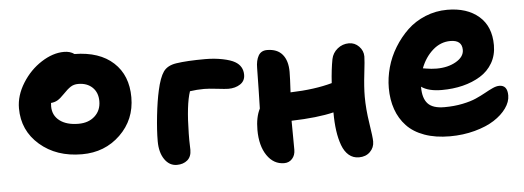

<svg xmlns="http://www.w3.org/2000/svg" viewBox="-46 -721 2453 899"><g transform="rotate(-5 1181.0 -272.0)"><path d="M317.9 -73.2Q197.8 -73.2 119.9 -140.9Q42 -208.5 42 -313Q42 -373 78.1 -430.9Q114.3 -488.8 168.5 -523.4Q222.7 -558.1 274.9 -558.1Q304.2 -558.1 323.2 -543.9Q440.4 -542.5 505.6 -482.4Q570.8 -422.4 570.8 -318.8Q570.8 -213.9 498 -143.6Q425.3 -73.2 317.9 -73.2ZM192.9 -309.1Q192.9 -266.6 225.3 -241.7Q257.8 -216.8 314 -216.8Q361.3 -216.8 390.6 -243.7Q419.9 -270.5 419.9 -314Q419.9 -354.5 394.8 -378.7Q369.6 -402.8 328.1 -402.8Q307.6 -402.8 292.5 -393.1Q277.3 -383.3 255.9 -360.8Q238.3 -342.3 224.9 -334.5Q211.4 -326.7 193.8 -325.2Q192.9 -320.3 192.9 -309.1Z M755.9 15.1Q720.7 15.1 698.2 -17.6Q675.8 -50.3 675.8 -103Q675.8 -154.3 683.3 -223.1Q690.9 -292 701.7 -339.8Q714.8 -399.4 733.4 -426Q752 -452.6 793.9 -459Q844.7 -466.8 930.7 -466.8Q974.6 -466.8 1012.7 -459Q1050.8 -451.2 1069.8 -439.9Q1106 -418.9 1106 -377.9Q1106 -349.1 1083 -334Q1060.1 -318.8 1026.9 -318.8Q1013.2 -318.8 974.1 -323.5Q935.1 -328.1 913.6 -328.1Q879.9 -328.1 846.7 -323.2Q825.7 -261.7 823.7 -126Q823.2 -106.9 823.5 -94.7Q823.7 -82.5 824.2 -68.1Q824.7 -53.7 824.7 -49.8Q824.7 -17.6 805.4 -1.2Q786.1 15.1 755.9 15.1Z M1257.3 50.8Q1207.5 50.8 1176.5 5.1Q1145.5 -40.5 1145.5 -115.2Q1145.5 -174.8 1165.5 -213.9Q1166 -238.8 1167.7 -305.2Q1169.4 -371.6 1169.4 -403.8Q1169.4 -439.5 1182.1 -461.7Q1194.8 -483.9 1222.7 -483.9Q1270.5 -483.9 1294.9 -454.8Q1319.3 -425.8 1319.3 -373Q1319.3 -347.2 1315.4 -276.9Q1429.2 -280.3 1511.2 -303.2Q1515.1 -366.7 1524.4 -415Q1530.3 -443.8 1553.7 -462.9Q1577.1 -481.9 1607.4 -481.9Q1634.8 -481.9 1654.5 -461.7Q1674.3 -441.4 1674.3 -414.1Q1674.3 -395 1667 -333.5Q1659.7 -272 1659.7 -226.1Q1659.7 -168.9 1670.2 -101.3Q1680.7 -33.7 1680.7 -14.2Q1680.7 14.6 1660.6 34.4Q1640.6 54.2 1608.4 54.2Q1581.1 54.2 1561 37.4Q1541 20.5 1529.5 -10.3Q1518.1 -41 1512.7 -79.6Q1507.3 -118.2 1507.3 -166Q1431.2 -147.5 1308.6 -144Q1308.6 -123.5 1309.1 -78.6Q1309.6 -33.7 1309.6 -7.8Q1309.6 18.1 1294.9 34.4Q1280.3 50.8 1257.3 50.8Z M2041.5 -6.8Q1973.6 -6.8 1922.1 -25.4Q1870.6 -43.9 1838.9 -77.6Q1807.1 -111.3 1791.3 -156.5Q1775.4 -201.7 1775.4 -256.8Q1775.4 -304.7 1788.8 -353.3Q1802.2 -401.9 1829.1 -445.8Q1856 -489.7 1891.8 -523.9Q1927.7 -558.1 1976.6 -578.1Q2025.4 -598.1 2079.6 -598.1Q2172.4 -598.1 2227.8 -550.3Q2283.2 -502.4 2283.2 -414.1Q2283.2 -367.2 2262 -330.6Q2240.7 -293.9 2204.1 -271.5Q2167.5 -249 2121.3 -237.5Q2075.2 -226.1 2022.5 -226.1Q1959.5 -226.1 1926.3 -250V-247.1Q1926.3 -195.3 1949.5 -170.2Q1972.7 -145 2027.3 -145Q2073.7 -145 2112.8 -153.1Q2151.9 -161.1 2177 -172.4Q2202.1 -183.6 2222.2 -194.8Q2242.2 -206.1 2259.8 -214.1Q2277.3 -222.2 2291.5 -222.2Q2329.6 -222.2 2329.6 -173.8Q2329.6 -143.6 2308.3 -113.8Q2287.1 -84 2250.2 -60.3Q2213.4 -36.6 2158.4 -21.7Q2103.5 -6.8 2041.5 -6.8ZM2081.5 -451.2Q2035.6 -451.2 1998.8 -418.7Q1961.9 -386.2 1942.4 -335Q1945.3 -334.5 1957.8 -332.5Q1970.2 -330.6 1981.9 -329.3Q1993.7 -328.1 2006.3 -328.1Q2060.1 -328.1 2098.1 -350.1Q2136.2 -372.1 2136.2 -404.8Q2136.2 -451.2 2081.5 -451.2Z"/></g></svg>

Font: Shantell Sans Irregular Bouncy
Style: Bold
Weight: 700
Designer: Stephen Nixon, Anya Danilova, Shantell Martin
Foundry: Arrow Type
Version: Version 1.006;[9816181b4]